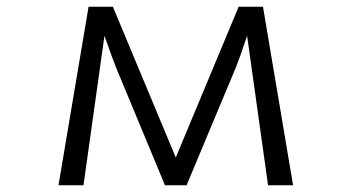

<svg xmlns="http://www.w3.org/2000/svg" viewBox="-20 -518 1040 568"><path d="M678 -319 532 30H468L323 -319Q314 -341 289 -412L227 30H153L242 -498H314L500 -52L686 -498H758L847 30H773L711 -412Q689 -346 678 -319Z"/></svg>

Font: LINE Seed JP_TTF Regular
Style: Regular
Weight: 400
Designer: LINE & Fontrix & Fontworks
Version: Version 1.002